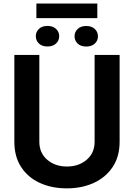

<svg xmlns="http://www.w3.org/2000/svg" viewBox="-20 -1031 740 1061"><path d="M502.8 -727.3H641V-247.5Q641 -165.5 602.5 -108Q563.9 -50.4 498 -20.2Q432.2 9.9 349.8 9.9Q265.6 9.9 199.9 -20.2Q134.2 -50.4 96.8 -108Q59.3 -165.5 59.3 -247.5V-727.3H197.4V-247.5Q197.4 -185.4 241.1 -148.1Q284.8 -110.8 350.1 -110.8Q414.8 -110.8 458.8 -148.1Q502.8 -185.4 502.8 -247.5ZM517.8 -1011.4V-930.8H181.1V-1011.4ZM177.9 -831Q177.9 -854.8 195.1 -871.3Q212.4 -887.8 242.2 -887.8Q272 -887.8 289.6 -871.3Q307.2 -854.8 307.2 -831Q307.2 -806.8 289.6 -790.5Q272 -774.1 242.2 -774.1Q212.4 -774.1 195.1 -790.5Q177.9 -806.8 177.9 -831ZM392 -830.6Q392 -854.4 409.3 -870.9Q426.5 -887.4 456.7 -887.4Q486.5 -887.4 503.9 -870.9Q521.3 -854.4 521.3 -830.6Q521.3 -806.5 503.9 -790.1Q486.5 -773.8 456.7 -773.8Q426.5 -773.8 409.3 -790.1Q392 -806.5 392 -830.6Z"/></svg>

Font: Interface
Style: Bold
Weight: 700
Designer: Rasmus Andersson
Foundry: rsms
Version: Version 1.8